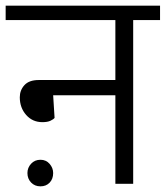

<svg xmlns="http://www.w3.org/2000/svg" viewBox="-30 -650 586 679"><path d="M67 -38Q67 -57 80 -71Q93 -85 113 -85Q133 -85 145.5 -70.5Q158 -56 158 -38Q158 -17 145.5 -4Q133 9 113 9Q93 9 80 -4.5Q67 -18 67 -38ZM378 -367V-579H-10V-630H536V-579H441V0H378V-313H158L163 -233Q159 -228 148.5 -223Q138 -218 120 -218Q85 -218 62.5 -243.5Q40 -269 40 -306Q40 -331 56.5 -349Q73 -367 107 -367Z"/></svg>

Font: Mukta Light
Style: Regular
Weight: 300
Designer: Girish Dalvi and Yashodeep Gholap
Foundry: Ek Type
Version: Version 2.538;PS 1.002;hotconv 16.6.51;makeotf.lib2.5.65220;